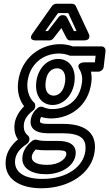

<svg xmlns="http://www.w3.org/2000/svg" viewBox="-20 -764 584 1026"><path d="M100 72C92 138 153 167 226 167C303 167 376 126 384 63C391 4 341 -11 290 -11H229C206 -11 190 -13 177 -17C169 -19 160 -17 153 -12C123 11 104 40 100 72ZM150 72C152 60 157 49 171 35C186 38 203 39 223 39H283C333 39 336 46 334 63C331 84 297 117 232 117C165 117 147 94 150 72ZM61 89C65 58 85 30 124 5C131 0 136 -9 137 -16V-20C138 -28 134 -36 129 -40C114 -52 104 -70 108 -102C111 -130 133 -156 156 -173C163 -178 167 -185 168 -193V-197C169 -204 167 -212 162 -216C140 -236 121 -277 127 -327C139 -425 214 -478 295 -478C316 -478 334 -474 349 -468C352 -467 355 -466 358 -466H491L487 -431H431C431 -431 381 -430 406 -391C415 -377 422 -352 418 -323C406 -228 340 -181 258 -181C243 -181 225 -185 210 -192C201 -196 189 -194 181 -187C163 -172 148 -151 144 -122C138 -76 174 -52 232 -52H311C412 -52 444 -23 436 44C426 122 344 192 207 192C106 192 53 154 61 89ZM11 89C-2 196 92 242 201 242C352 242 472 160 486 44C499 -59 428 -102 317 -102H239C189 -102 193 -112 194 -122C195 -131 197 -135 200 -139C216 -134 235 -131 252 -131C357 -131 453 -200 468 -323C471 -344 470 -361 466 -381H506C517 -381 532 -391 534 -406L544 -491C545 -502 538 -516 523 -516H369C351 -523 327 -528 301 -528C196 -528 93 -455 77 -327C70 -272 85 -227 109 -196C86 -174 63 -140 58 -102C54 -68 61 -40 76 -19C41 10 16 47 11 89ZM261 -203C320 -203 369 -255 378 -327C387 -397 351 -449 291 -449C231 -449 183 -398 174 -327C165 -255 201 -203 261 -203ZM267 -253C241 -253 217 -273 224 -327C230 -380 258 -399 285 -399C311 -399 334 -379 328 -327C321 -273 292 -253 267 -253ZM222 -598 290 -694H345L389 -598H375L338 -671C334 -678 326 -683 318 -683H314C305 -683 297 -678 292 -671L236 -598ZM155 -586C126 -546 172 -548 172 -548H244C252 -548 261 -553 266 -560L308 -614L336 -560C340 -553 346 -548 355 -548H427C474 -548 453 -586 453 -586L385 -732C382 -738 374 -744 365 -744H281C274 -744 264 -740 258 -732Z"/></svg>

Font: Falling Sky
Style: CondOuObl
Weight: 400
Designer: Paul D. Hunt
Foundry: Adobe Systems Incorporated
Version: Version 1.02